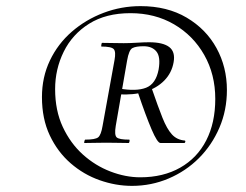

<svg xmlns="http://www.w3.org/2000/svg" viewBox="-20 -745 802 627"><path d="M411 -138Q358 -138 305.5 -156.5Q253 -175 210.5 -212Q168 -249 142.5 -303Q117 -357 117 -428Q117 -493 143 -547.5Q169 -602 214.5 -641.5Q260 -681 318 -703Q376 -725 439 -725Q526 -725 589.5 -687.5Q653 -650 687 -588Q721 -526 721 -451Q721 -385 696.5 -328Q672 -271 629.5 -228.5Q587 -186 530.5 -162Q474 -138 411 -138ZM438 -166Q513 -166 568.5 -197.5Q624 -229 653.5 -286.5Q683 -344 683 -422Q683 -502 647 -565.5Q611 -629 548.5 -665.5Q486 -702 406 -702Q326 -702 271 -667.5Q216 -633 188 -576Q160 -519 160 -454Q160 -384 185 -330.5Q210 -277 250.5 -240.5Q291 -204 340.5 -185Q390 -166 438 -166ZM256 -278Q254 -278 255.5 -283.5Q257 -289 258 -289Q291 -289 300.5 -296.5Q310 -304 315 -334L354 -549Q359 -576 351.5 -584.5Q344 -593 311 -593Q310 -593 311 -599Q312 -605 313 -605Q328 -605 347.5 -604.5Q367 -604 384 -604Q403 -604 427 -605.5Q451 -607 467 -607Q512 -607 532.5 -591.5Q553 -576 547 -542Q541 -507 516.5 -482Q492 -457 454 -445.5Q416 -434 366 -437L369 -456Q425 -446 457 -458.5Q489 -471 498 -518Q505 -559 491 -576.5Q477 -594 449 -594Q424 -594 412.5 -588Q401 -582 395 -547L358 -334Q353 -304 361 -296.5Q369 -289 402 -289Q404 -289 403 -283.5Q402 -278 400 -278Q385 -278 367 -278.5Q349 -279 327 -279Q310 -279 289 -278.5Q268 -278 256 -278ZM504 -278Q494 -278 475 -322.5Q456 -367 431 -441L476 -455Q496 -397 510.5 -360.5Q525 -324 541.5 -306Q558 -288 584 -286Q586 -285 585 -281.5Q584 -278 582 -278Q552 -278 532 -278Q512 -278 504 -278Z"/></svg>

Font: Cormorant
Style: Italic
Weight: 400
Italic angle: -10°
Designer: Christian Thalmann (Catharsis Fonts)
Foundry: Catharsis Fonts
Version: Version 4.000